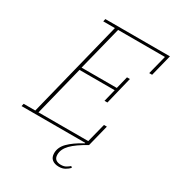

<svg xmlns="http://www.w3.org/2000/svg" viewBox="-214 -819 1039 1143"><g transform="rotate(30 305.5 -248.0)"><path d="M369 202Q340 202 322.5 188Q305 174 305 145Q305 105 338 71.5Q371 38 435 3L434 0H-3L1 -18H81L246 -680H166L170 -698H614L577 -550H557L590 -680H268L192 -377H434L455 -462H475L429 -274H409L430 -359H188L103 -18H445L478 -148H498L461 0Q391 39 358.5 72.5Q326 106 326 143Q326 166 339 176Q352 186 374 186Q395 186 409 177.5Q423 169 432 161L440 169Q428 182 410.5 192Q393 202 369 202Z"/></g></svg>

Font: IBM Plex Serif Thin
Style: Italic
Weight: 100
Italic angle: -14°
Designer: Mike Abbink, Paul van der Laan, Pieter van Rosmalen
Foundry: Bold Monday
Version: Version 3.001